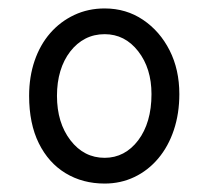

<svg xmlns="http://www.w3.org/2000/svg" viewBox="-20 -1145 494 455"><path d="M228 -710Q176 -710 135.5 -734.5Q95 -759 72 -805.5Q49 -852 49 -918Q49 -963 62 -1001Q75 -1039 99 -1066.5Q123 -1094 156 -1109.5Q189 -1125 228 -1125Q279 -1125 319 -1098Q359 -1071 382 -1025.5Q405 -980 405 -922Q405 -876 392 -837Q379 -798 355 -769.5Q331 -741 298.5 -725.5Q266 -710 228 -710ZM228 -771Q252 -771 272 -781.5Q292 -792 307.5 -812.5Q323 -833 331 -860.5Q339 -888 339 -922Q339 -983 307.5 -1023.5Q276 -1064 228 -1064Q203 -1064 182.5 -1053.5Q162 -1043 146.5 -1023Q131 -1003 123 -976.5Q115 -950 115 -918Q115 -854 147 -812.5Q179 -771 228 -771Z"/></svg>

Font: Playwrite FR Moderne Light
Style: Regular
Weight: 300
Version: Version 1.002